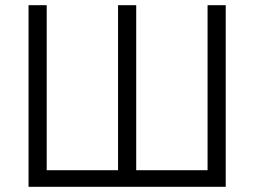

<svg xmlns="http://www.w3.org/2000/svg" viewBox="-20 -720 980 740"><path d="M90 -700H160V-64H435V-700H505V-64H780V-700H850V0H90Z"/></svg>

Font: Retni Sans
Style: Regular
Weight: 400
Designer: Vitaly Kuzmin
Foundry: ParaType Ltd.
Version: Version 1.00;March 2, 2019;FontCreator 11.5.0.2425 64-bit; t